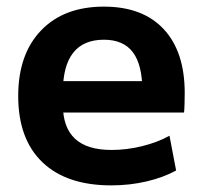

<svg xmlns="http://www.w3.org/2000/svg" viewBox="-20 -550 612 580"><path d="M316 10Q181 10 108 -60Q35 -130 35 -260Q35 -386 104 -458Q173 -530 294 -530Q411 -530 474.5 -462Q538 -394 538 -269Q538 -255 537.5 -237Q537 -219 536 -210H112V-305H429L410 -276Q410 -354 381.5 -392Q353 -430 294 -430Q232 -430 201 -390.5Q170 -351 170 -273V-233Q170 -165 206.5 -131Q243 -97 317 -97Q363 -97 409.5 -108.5Q456 -120 492 -140L512 -35Q474 -14 423 -2Q372 10 316 10Z"/></svg>

Font: M PLUS 2 Thin
Style: Bold
Weight: 700
Version: Version 1.001